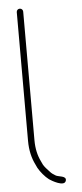

<svg xmlns="http://www.w3.org/2000/svg" viewBox="-55 -720 358 834"><g transform="rotate(-5 124.0 -303.0)"><path d="M50 -675V-114C50 -72.1 58.6 -37.7 73 -9L80 6C90.4 24.8 109.3 47.5 126 60C135.2 66.6 190.9 100.3 198.5 72.5C204.5 50.5 167.5 53.7 156 46C144.8 39 139.5 35.9 131 26C123.9 18.9 109.5 3 105 -6L98 -21C85.4 -46.3 78 -77 78 -114V-675C78 -682.9 71.9 -689 64 -689C56.1 -689 50 -682.9 50 -675Z"/></g></svg>

Font: HoneyBee
Style: XLit
Weight: 200
Foundry: Cannot Into Space Fonts
Version: Version 0.89